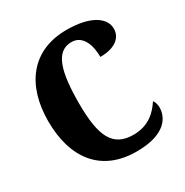

<svg xmlns="http://www.w3.org/2000/svg" viewBox="-169 -859 964 1003"><g transform="rotate(-30 313.0 -357.0)"><path d="M370 10C548 10 588 -73 588 -131C588 -146 583 -166 574 -175C545 -130 495 -74 400 -74C277 -74 234 -156 234 -358C234 -547 263 -656 359 -656C430 -656 452 -580 452 -513C544 -513 587 -554 587 -606C587 -671 515 -724 369 -724C158 -724 48 -575 48 -358C48 -137 155 10 370 10Z"/></g></svg>

Font: Noto Serif Georgian Condensed Black
Style: Regular
Weight: 900
Width: 3
Designer: Monotype Design Team, Akaki Razmadze
Foundry: Google LLC
Version: Version 2.003